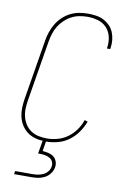

<svg xmlns="http://www.w3.org/2000/svg" viewBox="-103 -802 706 1082"><g transform="rotate(10 250.0 -261.5)"><path d="M57 220 60 202H160Q175 202 190.5 199.5Q206 197 220.5 190Q235 183 245.5 170Q256 157 258 142Q261 127 255 114Q249 101 236.5 94Q224 87 209.5 84.5Q195 82 180 82H170L183 7Q157 6 133 -2Q109 -10 90.5 -25Q72 -40 59.5 -61Q47 -82 41.5 -106.5Q36 -131 37 -156.5Q38 -182 42 -208L99 -553Q103 -578 111.5 -602.5Q120 -627 133.5 -649.5Q147 -672 167 -691Q187 -710 211 -722Q235 -734 260.5 -738.5Q286 -743 311 -743Q334 -743 357.5 -739.5Q381 -736 400.5 -726Q420 -716 435.5 -700.5Q451 -685 459.5 -664.5Q468 -644 470.5 -620.5Q473 -597 469 -573L468 -568H449L450 -573Q455 -605 448 -635Q441 -665 421 -686.5Q401 -708 371.5 -716.5Q342 -725 311 -725Q288 -725 264.5 -720.5Q241 -716 220 -705Q199 -694 180.5 -676.5Q162 -659 149.5 -638.5Q137 -618 130 -595.5Q123 -573 119 -550L62 -205Q58 -180 57 -155.5Q56 -131 62 -108Q68 -85 80.5 -65.5Q93 -46 112.5 -33Q132 -20 155.5 -15Q179 -10 204 -10Q234 -10 265 -18.5Q296 -27 322 -46Q348 -65 367.5 -92.5Q387 -120 396 -149L414 -143Q402 -111 381.5 -81.5Q361 -52 332.5 -31Q304 -10 270 -1Q236 8 204 8H202L193 64Q210 65 227 69Q244 73 256.5 82.5Q269 92 275 108.5Q281 125 278 142Q275 161 262.5 178Q250 195 232 204.5Q214 214 195 217Q176 220 157 220Z"/></g></svg>

Font: Iosevka SS18 Thin
Style: Italic
Weight: 100
Italic angle: -9°
Monospace: yes
Designer: Belleve Invis
Foundry: Belleve Invis
Version: Version 25.1.1; ttfautohint (v1.8.4)